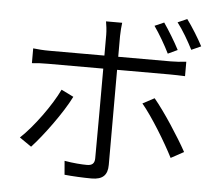

<svg xmlns="http://www.w3.org/2000/svg" viewBox="-57 -879 1114 982"><g transform="rotate(5 500.0 -387.5)"><path d="M734 -397 674 -365C727 -302 803 -177 842 -100L908 -136C868 -209 788 -333 734 -397ZM319 -368 256 -399C218 -318 131 -198 65 -137L126 -95C183 -156 277 -283 319 -368ZM749 -787 701 -766C728 -728 761 -671 781 -630L830 -653C809 -694 774 -751 749 -787ZM865 -815 817 -794C846 -757 877 -703 899 -660L948 -682C929 -719 892 -779 865 -815ZM535 -767H452C455 -753 459 -720 459 -699V-592H176C144 -592 121 -594 93 -597V-521C119 -524 146 -525 176 -525H459V-516C459 -469 459 -123 458 -65C458 -39 446 -27 419 -27C393 -27 347 -30 303 -38L309 33C348 37 407 40 448 40C506 40 530 15 530 -37V-525H801C825 -525 853 -524 879 -523V-597C854 -594 823 -592 800 -592H530V-699C530 -720 533 -753 535 -767Z"/></g></svg>

Font: Source Han Sans JP Normal
Style: Regular
Weight: 350
Designer: Ryoko NISHIZUKA 西塚涼子 (kana, bopomofo & ideographs); Paul D. Hunt (Latin, Greek & Cyrillic); Sandoll Communications 산돌커뮤니
Foundry: Adobe
Version: Version 2.002;hotconv 1.0.116;makeotfexe 2.5.65601